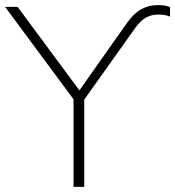

<svg xmlns="http://www.w3.org/2000/svg" viewBox="-21 -732 686 752"><path d="M267 0V-343L-1 -705H48L290 -378L477 -643Q503 -680 532.5 -696Q562 -712 596 -712Q612 -712 622 -710.5Q632 -709 645 -704V-667Q635 -671 624 -673Q613 -675 598 -675Q573 -675 551.5 -663.5Q530 -652 509 -623L309 -342V0Z"/></svg>

Font: Nunito Sans ExtraLight
Style: Regular
Weight: 200
Designer: Vernon Adams
Foundry: Vernon Adams
Version: Version 3.006; ttfautohint (v1.8.3)